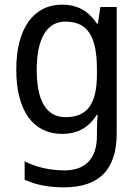

<svg xmlns="http://www.w3.org/2000/svg" viewBox="-20 -566 599 826"><path d="M247 -546C124 -546 50 -443 50 -267C50 -89 123 10 247 10C313 10 362 -17 396 -72H400C398 -53 397 -18 397 0V19C397 117 346 167 258 167C194 167 135 153 86 128V207C133 229 188 240 255 240C411 240 482 159 482 8V-536H412L401 -465H396C360 -521 310 -546 247 -546ZM261 -473C355 -473 397 -413 397 -268V-246C397 -119 355 -62 263 -62C180 -62 138 -130 138 -266C138 -399 181 -473 261 -473Z"/></svg>

Font: Noto Sans Myanmar UI SemiCondensed
Style: Regular
Weight: 400
Width: 4
Designer: Monotype Design Team
Foundry: Monotype Imaging Inc.
Version: Version 2.103